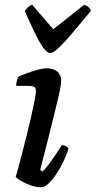

<svg xmlns="http://www.w3.org/2000/svg" viewBox="-20 -787 402 807"><path d="M152 0Q131 0 107.5 -8.5Q84 -17 66.5 -27.5Q49 -38 46 -45Q50 -55 57 -82Q64 -109 73.5 -145Q83 -181 93 -221Q103 -261 111.5 -298.5Q120 -336 125.5 -364.5Q131 -393 131 -406Q131 -418 123 -422Q115 -426 101 -426H48Q48 -437 51 -448Q54 -459 56 -464Q70 -471 93.5 -479.5Q117 -488 139.5 -494Q162 -500 175 -500Q204 -500 220.5 -486.5Q237 -473 237 -449Q237 -439 234 -420.5Q231 -402 224 -373Q217 -344 207 -302.5Q197 -261 182.5 -204Q168 -147 149 -73L159 -66Q170 -76 184.5 -95.5Q199 -115 214.5 -138Q230 -161 240 -177Q249 -177 257 -172.5Q265 -168 268 -163Q262 -142 249.5 -114.5Q237 -87 220 -60.5Q203 -34 185.5 -17Q168 0 152 0ZM191 -564Q178 -564 161.5 -587Q145 -610 125.5 -650.5Q106 -691 84 -741Q91 -749 97.5 -756.5Q104 -764 115 -767L204 -664L334 -767Q346 -763 353.5 -755.5Q361 -748 362 -741Q321 -692 287 -651.5Q253 -611 228.5 -587.5Q204 -564 191 -564Z"/></svg>

Font: Texturina 12pt SemiBold
Style: Italic
Weight: 600
Italic angle: -11°
Version: Version 1.002